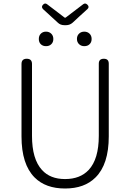

<svg xmlns="http://www.w3.org/2000/svg" viewBox="-20 -1065 745 1098"><path d="M352 13Q241 13 178 -50Q103 -125 103 -285V-699Q103 -729 133 -729Q163 -729 163 -699V-288Q163 -155 220 -93Q267 -41 352 -41Q438 -41 487 -93Q545 -155 545 -288V-701Q545 -729 574 -729Q602 -729 602 -701V-507V-285Q602 -125 526 -50Q463 13 352 13ZM243 -801Q225 -801 213.5 -812Q202 -823 202 -842Q202 -861 213.5 -872.5Q225 -884 243 -884Q261 -884 273 -872.5Q285 -861 285 -842Q285 -823 273 -812Q262 -801 243 -801ZM462 -801Q444 -801 432 -812.5Q420 -824 420 -842.5Q420 -861 432 -872.5Q444 -884 462 -884Q480 -884 492 -872.5Q504 -861 504 -842Q504 -823 492 -812Q481 -801 462 -801ZM348 -921Q325 -921 310 -936L226 -1013Q214 -1026 226 -1038Q237 -1050 249 -1041L350 -964H355L456 -1041Q468 -1050 480 -1038Q493 -1025 480 -1013L436 -973L395 -935Q379 -921 358 -921Z"/></svg>

Font: GenSenRounded TW L
Style: Regular
Weight: 300
Version: Version 1.501;PS 1;hotconv 16.6.51;makeotf.lib2.5.65220